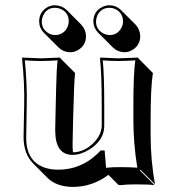

<svg xmlns="http://www.w3.org/2000/svg" viewBox="-20 -654 687 740"><path d="M339.8 -570.8Q339.8 -610.4 375 -627.4Q388.7 -633.8 402.8 -633.8Q427.7 -632.8 445.3 -616.2L502 -559.6Q520 -540 520.5 -514.6Q520.5 -478.5 487.8 -460Q473.6 -452.6 459.5 -452.6Q433.1 -453.6 415 -471.2L358.4 -527.8Q340.3 -546.4 339.8 -570.8ZM130.9 -570.8Q130.9 -608.9 164.1 -627Q177.7 -633.8 191.9 -633.8Q218.3 -632.8 236.8 -615.7L293 -559.1Q311 -540 311.5 -514.6Q311.5 -477.5 277.8 -459.5Q264.2 -452.1 248.5 -452.6Q224.1 -453.6 206.1 -470.7L149.4 -527.3Q131.3 -546.4 130.9 -570.8ZM261.2 -66.9Q304.7 -67.4 341.8 -104.5Q371.1 -134.8 372.1 -168.9V-249Q372.1 -373.5 365.2 -429.2L367.2 -432.1Q368.7 -432.1 435.1 -429.2L512.2 -432.1L513.2 -429.2L569.3 -372.6Q560.5 -318.4 560.5 -192.4V-135.3Q560.5 -34.7 577.6 56.6L521 0L519 2.9L575.7 59.6Q556.2 56.6 502 56.6Q468.3 56.6 444.3 59.6Q438 59.1 436 58.1L397.9 20Q335.4 66.4 260.7 66.4Q198.2 65.9 163.1 31.7L106.9 -24.9Q70.8 -62.5 70.8 -126L73.2 -249Q75.2 -332 64.9 -429.2L66.9 -432.1Q68.4 -432.1 137.2 -429.2L211.9 -432.1L212.9 -429.2L269.5 -372.6Q265.6 -345.7 262.2 -208.5Q261.7 -199.7 261.7 -192.4L259.8 -102.5Q259.3 -82 261.2 -66.9ZM374 -62V-64H372.1ZM364.7 -70.8 367.7 -74.2H383.3L388.7 -7.3Q414.6 -10.3 445.3 -9.8Q479.5 -9.8 509.3 -7.8Q494.1 -98.6 494.1 -191.9V-249Q494.1 -370.6 501.5 -421.4Q461.9 -418.9 435.1 -418.9Q407.7 -418.9 376 -421.4Q381.8 -367.2 381.8 -249V-168.9Q381.8 -113.8 324.2 -77.6Q291 -57.1 259.8 -57.1Q194.3 -57.1 192.9 -147Q192.9 -153.3 192.9 -159.2L194.8 -249.5Q195.8 -271.5 196.3 -310.5Q197.8 -387.7 202.1 -421.4Q165 -418.9 137.2 -418.9Q109.9 -418.9 75.7 -421.4Q85 -328.6 83 -249L81.1 -126Q79.6 -34.2 150.9 -8.3Q174.8 0 204.1 0Q290.5 0 354.5 -60.5Q360.4 -65.9 364.7 -70.8ZM141.1 -570.8Q141.1 -539.6 169.9 -524.4Q181.2 -519 191.9 -519Q224.6 -519 239.7 -548.8Q244.6 -560.1 245.1 -570.8Q245.1 -605.5 213.9 -619.6Q203.1 -624 191.9 -624Q160.2 -624 146.5 -594.2Q141.1 -582.5 141.1 -570.8ZM350.1 -570.8Q350.1 -539.1 379.9 -524.4Q391.6 -519 402.8 -519Q433.6 -519 448.7 -548.3Q454.1 -559.6 454.1 -570.8Q454.1 -605 423.3 -619.6Q413.1 -624 402.8 -624Q368.2 -624 354.5 -592.8Q350.1 -581.5 350.1 -570.8Z"/></svg>

Font: Linux Biolinum Shadow O
Style: Bold
Weight: 700
Designer: Philipp H. Poll
Foundry: Philipp H. Poll
Version: Version 0.9.2